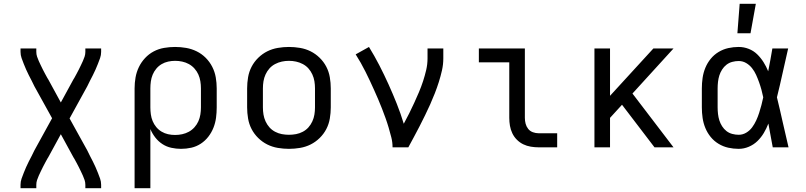

<svg xmlns="http://www.w3.org/2000/svg" viewBox="-20 -775 4240 1010"><path d="M88 215V197Q88 180 93.5 164.5Q99 149 105 134Q111 119 117.5 104Q124 89 131.5 74.5Q139 60 146.5 45.5Q154 31 161 16L254 -153L161 -321Q154 -336 146.5 -350.5Q139 -365 131.5 -379.5Q124 -394 117.5 -409Q111 -424 105 -439Q99 -454 93.5 -469.5Q88 -485 88 -502V-520H171V-502Q171 -489 175 -477Q179 -465 184 -454Q189 -443 194.5 -431.5Q200 -420 205.5 -409Q211 -398 217 -387Q223 -376 229 -365Q230 -363 231.5 -361Q233 -359 234 -357L300 -236L366 -357Q367 -359 368.5 -361Q370 -363 371 -365Q377 -376 383 -387Q389 -398 394.5 -409Q400 -420 405.5 -431.5Q411 -443 416 -454Q421 -465 425 -477Q429 -489 429 -502V-520H512V-502Q512 -485 506.5 -469.5Q501 -454 495 -439Q489 -424 482.5 -409Q476 -394 468.5 -379.5Q461 -365 453.5 -350.5Q446 -336 439 -321L346 -152L439 16Q446 31 453.5 45.5Q461 60 468.5 74.5Q476 89 482.5 104Q489 119 495 134Q501 149 506.5 164.5Q512 180 512 197V215H429V197Q429 184 425 172Q421 160 416 149Q411 138 405.5 126.5Q400 115 394.5 104Q389 93 383 82Q377 71 371 60Q370 58 368.5 56Q367 54 366 52L300 -69L234 52Q233 54 231.5 56Q230 58 229 60Q223 71 217 82Q211 93 205.5 104Q200 115 194.5 126.5Q189 138 184 149Q179 160 175 172Q171 184 171 197V215Z M688 215V-310Q688 -339 693 -367.5Q698 -396 710.5 -422Q723 -448 743 -469.5Q763 -491 788.5 -504.5Q814 -518 843 -523Q872 -528 901 -528Q930 -528 959 -523Q988 -518 1014.5 -505Q1041 -492 1062 -471Q1083 -450 1096.5 -423.5Q1110 -397 1115 -368Q1120 -339 1120 -310V-210Q1120 -183 1116.5 -156Q1113 -129 1103 -103.5Q1093 -78 1076 -56Q1059 -34 1036 -19Q1013 -4 986.5 2Q960 8 932 8Q907 8 881.5 2.5Q856 -3 834.5 -17Q813 -31 797 -51.5Q781 -72 771 -96V215ZM901 -65Q920 -65 938.5 -69Q957 -73 973.5 -82Q990 -91 1003 -105.5Q1016 -120 1023.5 -137Q1031 -154 1034 -172.5Q1037 -191 1037 -210V-310Q1037 -329 1034 -347.5Q1031 -366 1023.5 -383Q1016 -400 1003 -414.5Q990 -429 973.5 -438Q957 -447 938.5 -451Q920 -455 901 -455Q883 -455 864.5 -451Q846 -447 830 -437.5Q814 -428 802 -413.5Q790 -399 783 -382Q776 -365 773.5 -346.5Q771 -328 771 -310V-210Q771 -192 773.5 -173.5Q776 -155 783 -138Q790 -121 802 -106.5Q814 -92 830 -82.5Q846 -73 864 -69Q882 -65 901 -65Z M1500 8Q1471 8 1441.5 3Q1412 -2 1386 -15Q1360 -28 1338.5 -49Q1317 -70 1303.5 -96Q1290 -122 1285 -151.5Q1280 -181 1280 -210V-310Q1280 -339 1285 -368.5Q1290 -398 1303.5 -424Q1317 -450 1338.5 -471Q1360 -492 1386 -505Q1412 -518 1441.5 -523Q1471 -528 1500 -528Q1529 -528 1558.5 -523Q1588 -518 1614 -505Q1640 -492 1661.5 -471Q1683 -450 1696.5 -424Q1710 -398 1715 -368.5Q1720 -339 1720 -310V-210Q1720 -181 1715 -151.5Q1710 -122 1696.5 -96Q1683 -70 1661.5 -49Q1640 -28 1614 -15Q1588 -2 1558.5 3Q1529 8 1500 8ZM1500 -66Q1519 -66 1537.5 -69.5Q1556 -73 1573 -82Q1590 -91 1602.5 -105Q1615 -119 1623 -136.5Q1631 -154 1634 -172.5Q1637 -191 1637 -210V-310Q1637 -329 1634 -347.5Q1631 -366 1623 -383.5Q1615 -401 1602.5 -415Q1590 -429 1573 -438Q1556 -447 1537.5 -451Q1519 -455 1500 -455Q1481 -455 1462.5 -451Q1444 -447 1427 -438Q1410 -429 1397.5 -415Q1385 -401 1377 -383.5Q1369 -366 1366 -347.5Q1363 -329 1363 -310V-210Q1363 -191 1366 -172.5Q1369 -154 1377 -136.5Q1385 -119 1397.5 -105Q1410 -91 1427 -82Q1444 -73 1462.5 -69.5Q1481 -66 1500 -66Z M2045 0Q2045 -27 2038.5 -52.5Q2032 -78 2024.5 -103.5Q2017 -129 2008 -154Q1999 -179 1989.5 -203.5Q1980 -228 1969.5 -252.5Q1959 -277 1948 -301.5Q1937 -326 1926 -349.5Q1915 -373 1903 -397Q1891 -421 1878 -444Q1865 -467 1851 -489L1921 -528Q1950 -481 1975.5 -431.5Q2001 -382 2024 -331Q2047 -280 2067.5 -228.5Q2088 -177 2104 -124Q2119 -151 2132.5 -178.5Q2146 -206 2159 -234Q2172 -262 2184 -290.5Q2196 -319 2205.5 -348Q2215 -377 2222 -407Q2229 -437 2229 -468V-520H2312V-468Q2312 -436 2305 -405Q2298 -374 2288.5 -344Q2279 -314 2267.5 -284.5Q2256 -255 2243 -226Q2230 -197 2216 -168.5Q2202 -140 2187.5 -111.5Q2173 -83 2158 -55.5Q2143 -28 2128 0Z M2813 0Q2793 0 2772 -3.5Q2751 -7 2732.5 -16Q2714 -25 2699 -40Q2684 -55 2675 -74Q2666 -93 2662.5 -113.5Q2659 -134 2659 -155V-447H2499V-520H2741V-155Q2741 -139 2745 -124Q2749 -109 2758.5 -97Q2768 -85 2783 -79.5Q2798 -74 2813 -74H2911V0Z M3107 0V-520H3189V-271L3417 -520H3523L3307 -283L3523 0H3423L3252 -224L3189 -155V0Z M3866 8Q3838 8 3811 2Q3784 -4 3760 -18.5Q3736 -33 3718.5 -54.5Q3701 -76 3690.5 -101.5Q3680 -127 3676 -154.5Q3672 -182 3672 -210V-310Q3672 -338 3676 -365.5Q3680 -393 3690.5 -418.5Q3701 -444 3718.5 -465.5Q3736 -487 3760 -501.5Q3784 -516 3811 -522Q3838 -528 3866 -528Q3893 -528 3918.5 -518Q3944 -508 3963 -489.5Q3982 -471 3996.5 -448Q4011 -425 4021 -400Q4027 -430 4032.5 -460Q4038 -490 4043 -520H4126Q4111 -456 4097 -391.5Q4083 -327 4067 -263Q4083 -198 4097.5 -132Q4112 -66 4128 0H4045Q4039 -31 4033.5 -62Q4028 -93 4022 -125Q4012 -99 3998 -75.5Q3984 -52 3964.5 -33Q3945 -14 3919 -3Q3893 8 3866 8ZM3866 -66Q3887 -66 3905.5 -77Q3924 -88 3936.5 -105Q3949 -122 3958 -141.5Q3967 -161 3973.5 -181.5Q3980 -202 3985.5 -222.5Q3991 -243 3995 -263Q3991 -283 3985.5 -303Q3980 -323 3973 -342.5Q3966 -362 3957.5 -381Q3949 -400 3936 -416.5Q3923 -433 3905 -443.5Q3887 -454 3866 -454Q3849 -454 3832 -449.5Q3815 -445 3801.5 -434.5Q3788 -424 3778.5 -409Q3769 -394 3764 -378Q3759 -362 3757 -344.5Q3755 -327 3755 -310V-210Q3755 -193 3757 -175.5Q3759 -158 3764 -142Q3769 -126 3778.5 -111Q3788 -96 3801.5 -85.5Q3815 -75 3832 -70.5Q3849 -66 3866 -66ZM3859 -600 3871 -755H3956L3928 -600Z"/></svg>

Font: Nova Nerd Font
Style: Regular
Weight: 400
Designer: Belleve Invis
Foundry: Belleve Invis
Version: Version 24.1.4; ttfautohint (v1.8.4);Nerd Fonts 3.1.1